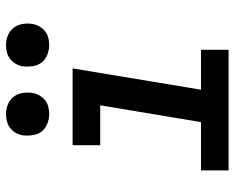

<svg xmlns="http://www.w3.org/2000/svg" viewBox="-91 -691 782 640"><g transform="rotate(-90 300.0 -371.0)"><path d="M454 0H52V-92H213L269 -428H136V-520H392L321 -92H454ZM470 -598Q453 -598 437 -604.5Q421 -611 411.5 -623.5Q402 -636 399.5 -653Q397 -670 399 -687Q401 -699 407.5 -710Q414 -721 424 -728.5Q434 -736 446 -739Q458 -742 470 -742Q487 -742 502.5 -735.5Q518 -729 527.5 -716.5Q537 -704 540 -687Q543 -670 540 -653Q538 -641 531.5 -630Q525 -619 515.5 -611.5Q506 -604 494 -601Q482 -598 470 -598ZM240 -598Q223 -598 207 -604.5Q191 -611 181.5 -623.5Q172 -636 169.5 -653Q167 -670 169 -687Q171 -699 177.5 -710Q184 -721 194 -728.5Q204 -736 216 -739Q228 -742 240 -742Q257 -742 272.5 -735.5Q288 -729 297.5 -716.5Q307 -704 310 -687Q313 -670 310 -653Q308 -641 301.5 -630Q295 -619 285.5 -611.5Q276 -604 264 -601Q252 -598 240 -598Z"/></g></svg>

Font: Iosevka SmBd Ex Obl
Style: Regular
Weight: 600
Width: 7
Italic angle: -9°
Monospace: yes
Designer: Belleve Invis
Foundry: Belleve Invis
Version: Version 32.5.0; ttfautohint (v1.8.4)